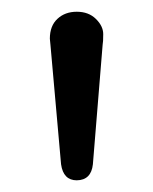

<svg xmlns="http://www.w3.org/2000/svg" viewBox="-20 -730 261 327"><path d="M154.8 -653.8 138.2 -450.2Q135.3 -423.3 110.8 -422.9Q87.9 -422.9 84 -450.2L65.9 -653.8L64.9 -664.1Q64.9 -686 77.9 -698Q90.8 -710 110.8 -710Q130.9 -710 143.3 -697.8Q155.8 -685.5 155.8 -671.9Q155.8 -658.2 154.8 -653.8Z"/></svg>

Font: Nunito-Regular
Style: Regular
Weight: 400
Designer: Vernon Adams
Foundry: newtypography
Version: Version 3.000